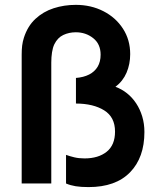

<svg xmlns="http://www.w3.org/2000/svg" viewBox="-20 -755 674 790"><path d="M344.3 14.8Q313.1 14.8 291.5 11.3Q269.9 7.8 251.7 0V-117.8Q266.5 -112.3 285.4 -107.8Q304.2 -103.2 327.7 -103.2Q384.7 -103.2 419 -130.7Q453.3 -158.2 453.3 -213.5Q453.3 -273.2 408.7 -300.9Q364.1 -328.7 292.5 -329V-434.3Q324 -436.8 346.8 -448.4Q369.6 -460.1 381.8 -480.5Q394 -501 394 -530Q394 -573.8 363.5 -598Q333 -622.2 291.8 -622.2Q264.1 -622.2 240.5 -611.1Q217 -600.1 203.5 -572.7Q197.1 -559.4 194 -539.5Q191 -519.7 191 -497.7V0H69.2V-530.3Q69.2 -550.8 71.2 -567.5Q73.3 -584.1 78.3 -599.7Q93.6 -647.5 125.7 -677.3Q157.8 -707.2 200.8 -721.1Q243.8 -735 291.7 -735Q354.5 -735 405.3 -709Q456.2 -683 485.9 -637.1Q515.7 -591.2 515.7 -532.3Q515.7 -491.1 500.8 -456.2Q485.9 -421.2 455 -397.8Q480.8 -388.5 502.5 -371.2Q524.2 -354 540.2 -329.8Q556.2 -305.7 565.2 -275.8Q574.2 -246 574.2 -211.8Q574.2 -106.6 515 -45.9Q455.9 14.8 344.3 14.8Z"/></svg>

Font: Manrope ExtraLight
Style: Regular
Weight: 200
Designer: Mikhail Sharanda
Foundry: Mikhail Sharanda
Version: Version 4.505